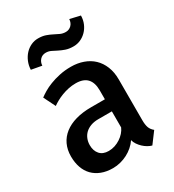

<svg xmlns="http://www.w3.org/2000/svg" viewBox="-185 -861 882 975"><g transform="rotate(-30 256.5 -373.5)"><path d="M213.4 -76.2Q232.4 -76.2 250 -82Q267.6 -87.9 282.7 -97.9Q297.9 -107.9 309.3 -120.8Q320.8 -133.8 327.1 -148.4V-242.7H247.6Q222.7 -242.7 203.4 -235.6Q184.1 -228.5 170.9 -216.1Q157.7 -203.6 150.9 -186.5Q144 -169.4 144 -149.9Q144 -116.7 161.9 -96.4Q179.7 -76.2 213.4 -76.2ZM466.3 -53.7 418.5 10.3Q406.7 7.3 394 0Q381.3 -7.3 370.1 -17.8Q358.9 -28.3 350.3 -41Q341.8 -53.7 338.4 -67.4Q326.7 -49.8 310.1 -35.4Q293.5 -21 274.2 -11Q254.9 -1 233.2 4.6Q211.4 10.3 189 10.3Q151.4 10.3 122.3 -1Q93.3 -12.2 73.2 -32.7Q53.2 -53.2 43 -82.5Q32.7 -111.8 32.7 -147.9Q32.7 -186.5 47.1 -217.3Q61.5 -248 89.1 -269.5Q116.7 -291 156.2 -302.2Q195.8 -313.5 246.1 -313.5H327.1V-366.2Q327.1 -411.1 305.4 -434.6Q283.7 -458 238.8 -458Q216.8 -458 196 -453.6Q175.3 -449.2 156.7 -442.1Q138.2 -435.1 122.3 -426.3Q106.4 -417.5 94.2 -408.7L60.1 -477.5Q72.3 -486.8 91.3 -498.3Q110.4 -509.8 135.5 -519.5Q160.6 -529.3 191.9 -536.1Q223.1 -543 259.8 -543Q298.3 -543 331.3 -531.2Q364.3 -519.5 387.9 -497.1Q411.6 -474.6 425 -441.4Q438.5 -408.2 438.5 -365.2V-126.5Q438.5 -100.1 444.3 -83.5Q450.2 -66.9 466.3 -53.7ZM374 -756.8 434.6 -742.7Q434.1 -716.8 424.8 -695.3Q415.5 -673.8 400.1 -658.2Q384.8 -642.6 365.2 -634Q345.7 -625.5 324.7 -625.5Q298.3 -625.5 279.3 -632.1Q260.3 -638.7 244.6 -646.7Q229 -654.8 215.1 -661.6Q201.2 -668.5 184.6 -668.5Q164.1 -668.5 151.1 -654.5Q138.2 -640.6 137.2 -620.1L76.2 -631.3Q77.1 -656.2 86.4 -678.2Q95.7 -700.2 110.6 -716.3Q125.5 -732.4 145.3 -741.7Q165 -751 187 -751Q212.4 -751 231.2 -744.4Q250 -737.8 265.4 -729.7Q280.8 -721.7 295.2 -715.1Q309.6 -708.5 327.1 -708.5Q345.7 -708.5 359.4 -721.7Q373 -734.9 374 -756.8Z"/></g></svg>

Font: Ufes Sans Medium
Style: Regular
Weight: 500
Designer: Ricardo Esteves & Filipe Motta
Foundry: ProDesignUfes - Ricardo Esteves, Filipe Motta (This is a derivative work, based on Roboto family, by Christian Robertson
Version: Version 2.0